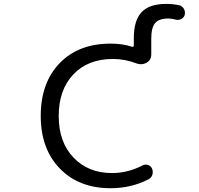

<svg xmlns="http://www.w3.org/2000/svg" viewBox="-20 -992 1040 1001"><path d="M556.6 -10.7Q391.6 -10.7 292 -113.3Q192.4 -215.8 192.4 -387.7Q192.4 -560.5 291 -662.6Q389.6 -764.6 556.6 -764.6Q619.1 -764.6 668.9 -748Q671.9 -747.1 674.8 -749Q677.7 -751 677.7 -754.9V-793.9Q677.7 -885.7 718.3 -928.7Q758.8 -971.7 846.7 -971.7Q879.9 -971.7 914.1 -964.8Q929.7 -960.9 938.5 -946.3Q944.3 -936.5 944.3 -925.8Q944.3 -920.9 943.4 -916Q939.5 -900.4 925.3 -893.1Q911.1 -885.7 896.5 -889.6Q875 -895.5 858.4 -895.5Q808.6 -895.5 788.6 -871.6Q768.6 -847.7 768.6 -790V-708Q768.6 -679.7 744.1 -665Q729.5 -657.2 714.8 -657.2Q704.1 -657.2 692.4 -661.1Q631.8 -684.6 569.3 -684.6Q438.5 -684.6 362.3 -604Q286.1 -523.4 286.1 -387.2Q286.1 -251 363.3 -170.4Q440.4 -89.8 563.5 -89.8Q645.5 -89.8 721.7 -128.9Q735.4 -136.7 750.5 -132.3Q765.6 -127.9 772.5 -113.3Q776.4 -104.5 776.4 -94.7Q776.4 -87.9 774.4 -81.1Q769.5 -65.4 754.9 -57.6Q664.1 -10.7 556.6 -10.7Z"/></svg>

Font: Rounded-X Mgen+ 1m regular
Style: Regular
Weight: 400
Designer: [Source Han Sans]
Ryoko NISHIZUKA  (kana & ideographs); Paul D. Hunt (Latin, Greek & Cyrillic); Wenlong ZHANG  (bopomofo
Version: Version 1.059.20150602